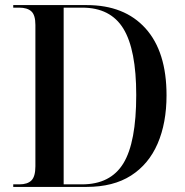

<svg xmlns="http://www.w3.org/2000/svg" viewBox="-20 -734 726 754"><path d="M32 0V-10H56Q88 -10 103.5 -25.5Q119 -41 119 -81V-636Q119 -675 103 -689.5Q87 -704 55 -704H32V-714H321Q469 -714 551.5 -622.5Q634 -531 634 -360Q634 -251 599 -170Q564 -89 494.5 -44.5Q425 0 320 0ZM302 -10Q414 -10 464.5 -92.5Q515 -175 515 -361Q515 -539 464.5 -621.5Q414 -704 303 -704H230V-10Z"/></svg>

Font: Noto Serif Display SemiCondensed Medium
Style: Regular
Weight: 500
Width: 4
Designer: Monotype Design Team
Foundry: Monotype Imaging Inc.
Version: Version 2.009